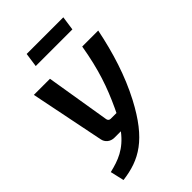

<svg xmlns="http://www.w3.org/2000/svg" viewBox="-259 -778 1078 1078"><g transform="rotate(-45 280.0 -238.5)"><path d="M463 -681H172L160 -597H451ZM422 -490C395 -331 359 -229 307 -117C303 -108 298 -99 294 -90H248C238 -90 231 -96 229 -106L166 -490H38L127 -49C132 -20 157 0 188 0H239C177 81 112 104 37 122L56 204C198 186 301 129 410 -78C476 -204 519 -342 549 -490Z"/></g></svg>

Font: Exo 2 Semi Bold
Style: Italic
Weight: 600
Italic angle: -8°
Designer: Natanael Gama
Version: Version 1.001;PS 001.001;hotconv 1.0.88;makeotf.lib2.5.64775